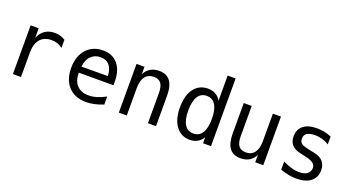

<svg xmlns="http://www.w3.org/2000/svg" viewBox="-45 -1150 3090 1682"><g transform="rotate(20 1500.0 -309.5)"><path d="M410.2 -360.4Q386.7 -378.9 361.8 -387.2Q336.9 -395.5 306.6 -395.5Q237.3 -395.5 200.7 -351.6Q164.1 -307.6 164.1 -225.6V0H88.9V-454.1H164.1V-364.3Q182.6 -413.1 221.2 -439Q259.8 -464.8 312.5 -464.8Q340.8 -464.8 364.3 -457.5Q387.7 -450.2 410.2 -436.5Z M950.2 -245.1V-209H627V-207Q627 -131.8 666 -91.3Q705.1 -50.8 775.4 -50.8Q811.5 -50.8 850.1 -62.5Q888.7 -74.2 932.6 -97.7V-22.5Q890.6 -5.9 851.1 2.9Q811.5 11.7 774.4 11.7Q668.9 11.7 609.4 -51.8Q549.8 -115.2 549.8 -226.6Q549.8 -335 607.9 -399.9Q666 -464.8 763.7 -464.8Q850.6 -464.8 900.4 -405.8Q950.2 -346.7 950.2 -245.1ZM876 -267.6Q874 -333 844.7 -367.2Q815.4 -401.4 759.8 -401.4Q707 -401.4 671.9 -365.7Q636.7 -330.1 630.9 -266.6Z M1422.9 -281.2V0H1347.7V-281.2Q1347.7 -341.8 1326.2 -370.6Q1304.7 -399.4 1258.8 -399.4Q1207 -399.4 1178.7 -362.8Q1150.4 -326.2 1150.4 -255.9V0H1076.2V-454.1H1150.4V-385.7Q1170.9 -424.8 1204.6 -444.8Q1238.3 -464.8 1285.2 -464.8Q1354.5 -464.8 1388.7 -419.4Q1422.9 -374 1422.9 -281.2Z M1861.3 -395.5V-630.9H1935.5V0H1861.3V-56.6Q1842.8 -23.4 1811.5 -5.9Q1780.3 11.7 1740.2 11.7Q1658.2 11.7 1610.8 -52.2Q1563.5 -116.2 1563.5 -227.5Q1563.5 -338.9 1610.8 -401.9Q1658.2 -464.8 1740.2 -464.8Q1781.2 -464.8 1812.5 -447.3Q1843.8 -429.7 1861.3 -395.5ZM1641.6 -226.6Q1641.6 -139.6 1669.4 -95.2Q1697.3 -50.8 1751 -50.8Q1804.7 -50.8 1833 -95.7Q1861.3 -140.6 1861.3 -226.6Q1861.3 -312.5 1833 -356.9Q1804.7 -401.4 1751 -401.4Q1697.3 -401.4 1669.4 -356.9Q1641.6 -312.5 1641.6 -226.6Z M2076.2 -171.9V-453.1H2150.4V-171.9Q2150.4 -110.4 2172.4 -81.5Q2194.3 -52.7 2239.3 -52.7Q2292 -52.7 2319.8 -89.8Q2347.7 -127 2347.7 -196.3V-453.1H2422.9V0H2347.7V-68.4Q2328.1 -28.3 2293.9 -8.3Q2259.8 11.7 2213.9 11.7Q2143.6 11.7 2109.9 -33.7Q2076.2 -79.1 2076.2 -171.9Z M2891.6 -437.5V-364.3Q2860.4 -383.8 2828.1 -393.1Q2795.9 -402.3 2761.7 -402.3Q2710.9 -402.3 2686 -385.7Q2661.1 -369.1 2661.1 -335.9Q2661.1 -305.7 2679.7 -290.5Q2698.2 -275.4 2772.5 -260.7L2802.7 -254.9Q2858.4 -245.1 2886.7 -213.4Q2915 -181.6 2915 -130.9Q2915 -64.5 2867.7 -26.4Q2820.3 11.7 2734.4 11.7Q2700.2 11.7 2663.6 4.9Q2627 -2 2584 -16.6V-92.8Q2626 -72.3 2664.1 -61Q2702.1 -49.8 2736.3 -49.8Q2786.1 -49.8 2813 -70.3Q2839.8 -90.8 2839.8 -126Q2839.8 -178.7 2740.2 -198.2L2737.3 -199.2L2710 -205.1Q2644.5 -216.8 2615.2 -247.1Q2585.9 -277.3 2585.9 -328.1Q2585.9 -393.6 2629.9 -429.2Q2673.8 -464.8 2755.9 -464.8Q2792 -464.8 2825.7 -458Q2859.4 -451.2 2891.6 -437.5Z"/></g></svg>

Font: BabelStone Marchen
Style: Regular
Weight: 400
Designer: Andrew West
Foundry: Andrew West
Version: Version 9.003 2021-11-11